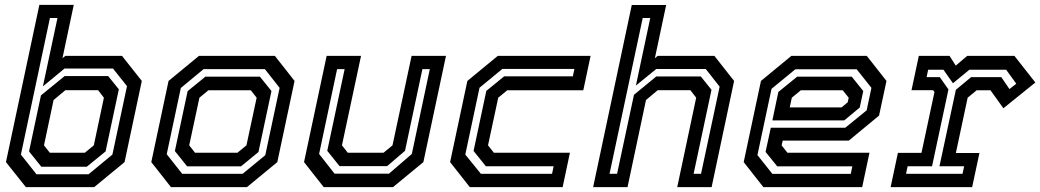

<svg xmlns="http://www.w3.org/2000/svg" viewBox="-20 -770 4280 790"><path d="M86.5 0 4.5 -103 142 -750H283.5L237 -530.5L249 -540H482L563.5 -437L492.5 -103L367.5 0ZM150 -84 99.5 -147 148.5 -377.5 246 -457H425L469 -402.5L414.5 -147L337 -84ZM185 -141.5H329L366 -172L407.5 -368L383.5 -399H249L200.5 -358.5L161 -172ZM130 -53H344.5L442.5 -134L502.5 -415.5L445 -488H245.5L156.5 -414.5L216.5 -696H185.5L66 -134Z M683.5 0 602.5 -103 673.5 -437 798.5 -540H1111L1192 -437L1121 -103L996 0ZM729.5 -55H978.5L1071.5 -131.5L1130.5 -408.5L1070 -485.5H817.5L724 -408L666 -135.5ZM750 -85.5 699.5 -148.5 752 -395 825 -454.5H1049.5L1097 -395.5L1043.5 -144.5L971.5 -85.5ZM782.5 -141.5H957L994 -172L1036 -368L1012 -398.5H837.5L800.5 -368L758.5 -172Z M1312 0 1231 -103 1324 -540H1465.5L1387 -172L1411 -141.5H1558L1595 -172L1673.5 -540H1815L1722 -103L1597 0ZM1356.5 -55.5H1580.5L1674.5 -136.5L1748.5 -485.5H1718L1646.5 -149.5L1573 -86.5H1377L1326.5 -149.5L1398 -485.5H1367L1293 -136.5Z M1913 0 1832 -103 1903 -437 2028 -540H2410L2380 -398.5H2067L2030 -368L1988 -172L2012 -141.5H2325L2295 0ZM1958.5 -55H2251.5L2258 -86H1979L1928.5 -149L1981 -396L2054.5 -456H2337L2343.5 -486.5H2047L1953 -409L1894.5 -134Z M2420.5 0 2579.5 -749.5H2721L2674.5 -530.5L2686 -540H2919.5L3000.5 -437L2908 0H2766.5L2844.5 -368L2820.5 -399H2686.5L2638 -358.5L2562 0ZM2488 -55H2519L2588.5 -380L2680.5 -455.5H2863.5L2907.5 -400.5L2834 -55H2864.5L2941 -413.5L2884 -486H2680L2596.5 -418L2655.5 -696H2624.5Z M3546.5 -540 3627.5 -437 3597 -294.5 3472.5 -191.5H3200.5L3196 -172L3220 -141.5H3557.5L3527.5 0H3121L3040 -103L3111 -437L3236 -540ZM3484.5 -454.5 3532 -395.5 3517.5 -327.5 3453.5 -274.5H3158L3182.5 -391.5L3260 -454.5ZM3505 -485H3252.5L3154.5 -404.5L3096.5 -132L3158 -54.5H3480.5L3487 -85.5H3178L3130 -145L3151.5 -244.5H3458L3546 -316L3565.5 -408.5ZM3447.5 -398.5H3275L3238 -368L3229.5 -328H3442.5L3468 -349L3472 -368Z M3644.5 0 3674.5 -141H3771.5L3825 -391.5L3819 -399H3730.5L3760.5 -540H3887L3912.5 -500L3959.5 -540H4154L4240 -430.5L4108.5 -324.5L4055.5 -398.5H3998.5L3961.5 -368L3913 -140.5H4010L3980 0ZM3708 -55H3940.5L3947 -86H3845.5L3913 -400.5L3975.5 -452.5H4100L4133.5 -403.5L4161.5 -425.5L4120 -483H3968.5L3901 -427.5L3862 -483H3799L3792.5 -452.5H3847L3882.5 -402L3815 -86H3714.5Z"/></svg>

Font: Tourney Thin SemiBold
Style: Italic
Weight: 600
Italic angle: -12°
Version: Version 1.015